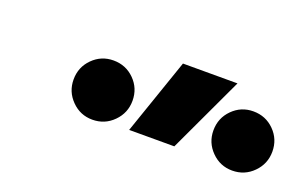

<svg xmlns="http://www.w3.org/2000/svg" viewBox="-40 -920 692 441"><g transform="rotate(20 306.0 -699.0)"><path d="M286.1 -609.4 350.1 -794.9H483.4L396.5 -609.4ZM198.2 -602.5Q168.5 -602.5 147.5 -623.8Q126.5 -645 126.5 -674.8Q126.5 -705.1 147.5 -726.1Q168.5 -747.1 198.2 -747.1Q228.5 -747.1 249.5 -726.1Q270.5 -705.1 270.5 -674.8Q270.5 -645 249.5 -623.8Q228.5 -602.5 198.2 -602.5ZM540 -602.5Q510.3 -602.5 489.3 -623.8Q468.3 -645 468.3 -674.8Q468.3 -705.1 489.3 -726.1Q510.3 -747.1 540 -747.1Q570.3 -747.1 591.3 -726.1Q612.3 -705.1 612.3 -674.8Q612.3 -645 591.3 -623.8Q570.3 -602.5 540 -602.5Z"/></g></svg>

Font: CaskaydiaCove NFP SemiBold
Style: Italic
Weight: 600
Italic angle: -10°
Designer: Aaron Bell
Foundry: Saja Typeworks
Version: Version 2111.001; VTT 6.35;Nerd Fonts 3.1.1